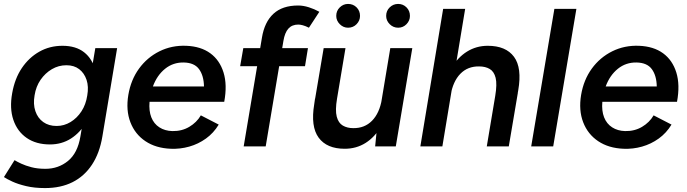

<svg xmlns="http://www.w3.org/2000/svg" viewBox="-24 -745 3494 977"><path d="M205 212Q151 212 109 202Q67 192 39 179Q11 166 -4 156L50 70Q63 78 84.5 88Q106 98 136.5 106Q167 114 207 114Q273 114 322 74Q371 34 385 -50L461 -500H572L497 -51Q483 34 444 93Q405 152 345 182Q285 212 205 212ZM230 -10Q160 -10 112 -43Q64 -76 44 -135Q24 -194 38 -271Q51 -345 87 -398.5Q123 -452 176 -482Q229 -512 294 -512Q362 -512 404 -479Q446 -446 460.5 -387.5Q475 -329 462 -253Q449 -180 416.5 -125Q384 -70 337 -40Q290 -10 230 -10ZM264 -104Q302 -104 335 -124Q368 -144 390.5 -178.5Q413 -213 420 -259Q428 -304 416.5 -338.5Q405 -373 379 -393Q353 -413 314 -413Q274 -413 240 -393Q206 -373 182.5 -339Q159 -305 152 -260Q144 -215 156 -179.5Q168 -144 196 -124Q224 -104 264 -104Z M845 12Q769 9 716 -26.5Q663 -62 639.5 -123Q616 -184 629 -262Q642 -339 683.5 -396Q725 -453 787.5 -484Q850 -515 924 -512Q998 -509 1046 -474Q1094 -439 1113.5 -376Q1133 -313 1117 -227H737Q733 -181 746 -148Q759 -115 787 -97Q815 -79 853 -78Q901 -77 939 -99.5Q977 -122 998 -158L1089 -111Q1063 -68 1024 -40Q985 -12 939 1Q893 14 845 12ZM754 -305H1014Q1013 -360 989 -393Q965 -426 911 -427Q857 -428 816 -395Q775 -362 754 -305Z M1216 0 1309 -554Q1322 -633 1367.5 -675Q1413 -717 1493 -717Q1519 -717 1547.5 -708Q1576 -699 1601 -685L1548 -604Q1530 -613 1516.5 -616.5Q1503 -620 1494 -620Q1462 -620 1443.5 -599.5Q1425 -579 1418 -536L1328 0ZM1198 -408 1214 -500H1543L1528 -408Z M1885 0 1894 -92 1962 -500H2074L1990 0ZM1577 -228 1623 -500H1734L1691 -243ZM1691 -243Q1681 -184 1689.5 -151.5Q1698 -119 1720.5 -106Q1743 -93 1773 -93Q1831 -92 1869 -130.5Q1907 -169 1919 -240L1961 -238Q1948 -158 1915.5 -102.5Q1883 -47 1836 -17.5Q1789 12 1730 12Q1639 12 1597.5 -44.5Q1556 -101 1575 -215L1579 -243ZM1747 -604Q1723 -604 1705 -622Q1687 -640 1687 -664Q1687 -690 1705 -707.5Q1723 -725 1747 -725Q1773 -725 1790.5 -707.5Q1808 -690 1808 -664Q1808 -640 1790.5 -622Q1773 -604 1747 -604ZM2002 -604Q1977 -604 1959 -622Q1941 -640 1941 -664Q1941 -690 1959 -707.5Q1977 -725 2002 -725Q2027 -725 2044.5 -707.5Q2062 -690 2062 -664Q2062 -640 2044.5 -622Q2027 -604 2002 -604Z M2115 0 2231 -700H2343L2227 0ZM2453 0 2496 -257 2611 -272 2565 0ZM2496 -257Q2506 -317 2498 -349Q2490 -381 2468 -394Q2446 -407 2414 -407Q2356 -408 2318.5 -369.5Q2281 -331 2269 -260L2227 -262Q2240 -342 2272.5 -397.5Q2305 -453 2352.5 -482.5Q2400 -512 2458 -512Q2550 -512 2591.5 -456Q2633 -400 2613 -285L2608 -257Z M2679 0 2797 -700H2909L2791 0Z M3149 12Q3073 9 3020 -26.5Q2967 -62 2943.5 -123Q2920 -184 2933 -262Q2946 -339 2987.5 -396Q3029 -453 3091.5 -484Q3154 -515 3228 -512Q3302 -509 3350 -474Q3398 -439 3417.5 -376Q3437 -313 3421 -227H3041Q3037 -181 3050 -148Q3063 -115 3091 -97Q3119 -79 3157 -78Q3205 -77 3243 -99.5Q3281 -122 3302 -158L3393 -111Q3367 -68 3328 -40Q3289 -12 3243 1Q3197 14 3149 12ZM3058 -305H3318Q3317 -360 3293 -393Q3269 -426 3215 -427Q3161 -428 3120 -395Q3079 -362 3058 -305Z"/></svg>

Font: Figtree SemiBold
Style: Italic
Weight: 600
Italic angle: -9.5°
Foundry: Erik Kennedy
Version: Version 2.001;gftools[0.9.30]